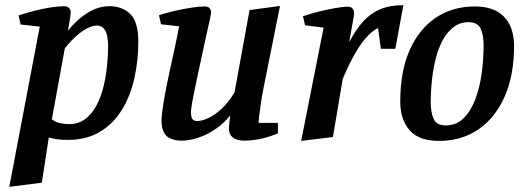

<svg xmlns="http://www.w3.org/2000/svg" viewBox="-20 -536 2041 744"><path d="M16 188 134 -433 60 -441 52 -476Q81 -486 114.5 -494.5Q148 -503 178.5 -507.5Q209 -512 228 -512Q240 -512 247 -505.5Q254 -499 254 -488Q254 -480 251.5 -465Q249 -450 246.5 -436Q244 -422 243 -417Q265 -444 290.5 -465.5Q316 -487 344.5 -499.5Q373 -512 404 -512Q453 -512 484.5 -482Q516 -452 516 -374Q516 -302 501 -234Q486 -166 453 -111.5Q420 -57 368 -25.5Q316 6 243 6Q217 6 200.5 3.5Q184 1 169 -3L142 172ZM246 -55Q284 -55 310.5 -75Q337 -95 354.5 -128.5Q372 -162 381.5 -202Q391 -242 395 -283Q399 -324 399 -359Q399 -380 395 -398Q391 -416 381.5 -426.5Q372 -437 355 -437Q341 -437 323.5 -429Q306 -421 289 -407.5Q272 -394 257 -378.5Q242 -363 231 -348L181 -74Q192 -64 210 -59.5Q228 -55 246 -55Z M684 9Q660 9 642 1.5Q624 -6 615 -23Q606 -40 606 -68Q606 -92 613.5 -137.5Q621 -183 632.5 -237Q644 -291 655.5 -343Q667 -395 674 -434L604 -442L596 -477Q626 -487 659.5 -494.5Q693 -502 723 -506.5Q753 -511 773 -511Q786 -511 792 -504.5Q798 -498 798 -488Q798 -483 792 -455.5Q786 -428 777 -388Q768 -348 758.5 -302.5Q749 -257 740 -215.5Q731 -174 725.5 -143.5Q720 -113 720 -102Q720 -84 725 -75.5Q730 -67 744 -67Q763 -67 788.5 -79Q814 -91 840.5 -116Q867 -141 889 -179L947 -497L1065 -513L1003 -204Q996 -170 991.5 -139.5Q987 -109 984.5 -88Q982 -67 982 -60H1057V-19Q1017 -3 985.5 3Q954 9 927 9Q898 9 882.5 -3Q867 -15 867 -39Q867 -43 868 -51.5Q869 -60 870 -70.5Q871 -81 872 -89Q850 -60 817.5 -37.5Q785 -15 750 -3Q715 9 684 9Z M1147 10 1234 -429 1162 -438 1154 -473Q1182 -483 1215 -491Q1248 -499 1278 -504.5Q1308 -510 1328 -510Q1340 -510 1346 -503Q1352 -496 1352 -484Q1352 -478 1348.5 -458Q1345 -438 1340.5 -414.5Q1336 -391 1333 -372Q1358 -420 1386.5 -452Q1415 -484 1453 -500Q1491 -516 1543 -516L1512 -347H1456L1445 -427Q1427 -419 1406 -398Q1385 -377 1360.5 -336.5Q1336 -296 1308 -230L1270 -5Z M1681 10Q1603 10 1567 -31.5Q1531 -73 1531 -142Q1531 -260 1567.5 -342Q1604 -424 1669 -467.5Q1734 -511 1819 -511Q1873 -511 1906.5 -491.5Q1940 -472 1956 -438Q1972 -404 1972 -359Q1972 -243 1935 -160.5Q1898 -78 1833 -34Q1768 10 1681 10ZM1707 -50Q1749 -50 1777.5 -79Q1806 -108 1823 -154.5Q1840 -201 1847 -255Q1854 -309 1854 -360Q1854 -400 1842.5 -425Q1831 -450 1796 -450Q1761 -450 1735.5 -429.5Q1710 -409 1693 -375.5Q1676 -342 1666.5 -301Q1657 -260 1653 -218Q1649 -176 1649 -141Q1649 -100 1660.5 -75Q1672 -50 1707 -50Z"/></svg>

Font: Manuale SemiBold
Style: Italic
Weight: 600
Italic angle: -11°
Designer: Eduardo Tunni / Pablo Cosgaya
Foundry: Eduardo Tunni / Pablo Cosgaya
Version: Version 1.002